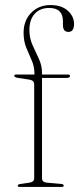

<svg xmlns="http://www.w3.org/2000/svg" viewBox="-20 -741 314 761"><path d="M146.5 -34.5Q146.5 -19 165.5 -17L222.5 -12Q232.5 -11 232.5 -5Q232.5 0 224 0H58Q50.5 0 50.5 -5Q50.5 -10.5 60 -11.5L96.5 -17Q115.5 -20 115.5 -34V-406Q115.5 -421.5 99 -425L49.5 -432.5Q36.5 -435 36.5 -440.5Q36.5 -445.5 43 -445.5H116.5V-450Q116.5 -477 105.8 -501.2Q95 -525.5 84.2 -551.8Q73.5 -578 73.5 -611Q73.5 -659.5 103.5 -690.2Q133.5 -721 180 -721Q224 -721 248.8 -698.5Q273.5 -676 273.5 -646Q273.5 -614.5 251 -614.5Q229.5 -614.5 229.5 -642V-656.5Q229.5 -709.5 175 -709.5Q138.5 -709.5 117.5 -686.2Q96.5 -663 96.5 -622.5Q96.5 -590 109 -562.2Q121.5 -534.5 134 -508Q146.5 -481.5 146.5 -452V-445.5H249.5Q257.5 -445.5 257.5 -440Q257.5 -432 243.5 -432H146.5Z"/></svg>

Font: Fraunces 72pt Thin
Style: Regular
Weight: 100
Version: Version 1.000;[b76b70a41]